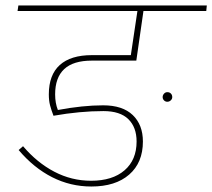

<svg xmlns="http://www.w3.org/2000/svg" viewBox="-20 -701 774 700"><path d="M732 -661H503L477 -480H315Q247 -480 214 -449Q181 -418 181 -357Q181 -325 191 -300Q282 -317 356 -317Q427 -317 464 -281.5Q501 -246 501 -185Q501 -108 451 -64.5Q401 -21 313 -21Q237 -21 170 -55Q103 -89 48 -154L64 -168Q115 -108 178 -75Q241 -42 312 -42Q390 -42 434 -80Q478 -118 478 -185Q478 -237 448 -266.5Q418 -296 357 -296Q272 -296 175 -279Q167 -300 162.5 -317Q158 -334 158 -357Q158 -428 198 -464Q238 -500 315 -500H457L481 -661H44L47 -681H734ZM608 -347Q608 -340 602.5 -335Q597 -330 590 -330Q583 -330 578 -335Q573 -340 573 -347Q573 -354 578 -359.5Q583 -365 590 -365Q598 -365 603 -360Q608 -355 608 -347Z"/></svg>

Font: FiraGO Thin
Style: Italic
Weight: 100
Italic angle: -8°
Designer: bBox Type GmbH
Foundry: bBox Type GmbH
Version: Version 1.001